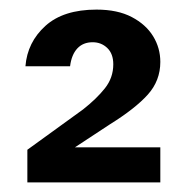

<svg xmlns="http://www.w3.org/2000/svg" viewBox="-20 -732 392 400"><path d="M37 -352V-420L153 -504Q181 -526 198.5 -548Q216 -570 216 -598Q216 -620 203.5 -632Q191 -644 173 -644Q153 -644 141 -631Q129 -618 126 -594H33Q37 -644 74.5 -678Q112 -712 181 -712Q225 -712 254.5 -696.5Q284 -681 299 -656.5Q314 -632 314 -603Q314 -564 288 -535Q262 -506 209 -473L136 -425H314V-352Z"/></svg>

Font: DM Sans 10pt SemiBold
Style: Regular
Weight: 600
Version: Version 4.004;gftools[0.9.30]